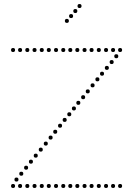

<svg xmlns="http://www.w3.org/2000/svg" viewBox="-20 -940 665 956"><path d="M313 -826Q303 -826 303 -836Q303 -846 313 -846Q323 -846 323 -836Q323 -826 313 -826ZM334 -850Q324 -850 324 -860Q324 -870 334 -870Q344 -870 344 -860Q344 -850 334 -850ZM355 -875Q345 -875 345 -885Q345 -895 355 -895Q365 -895 365 -885Q365 -875 355 -875ZM376 -900Q366 -900 366 -910Q366 -920 376 -920Q386 -920 386 -910Q386 -900 376 -900ZM188 -681Q178 -681 178 -691Q178 -701 188 -701Q198 -701 198 -691Q198 -681 188 -681ZM223 -681Q213 -681 213 -691Q213 -701 223 -701Q233 -701 233 -691Q233 -681 223 -681ZM259 -681Q249 -681 249 -691Q249 -701 259 -701Q269 -701 269 -691Q269 -681 259 -681ZM295 -681Q285 -681 285 -691Q285 -701 295 -701Q305 -701 305 -691Q305 -681 295 -681ZM330 -681Q320 -681 320 -691Q320 -701 330 -701Q340 -701 340 -691Q340 -681 330 -681ZM365 -681Q355 -681 355 -691Q355 -701 365 -701Q375 -701 375 -691Q375 -681 365 -681ZM401 -681Q391 -681 391 -691Q391 -701 401 -701Q411 -701 411 -691Q411 -681 401 -681ZM436 -681Q426 -681 426 -691Q426 -701 436 -701Q446 -701 446 -691Q446 -681 436 -681ZM472 -681Q462 -681 462 -691Q462 -701 472 -701Q482 -701 482 -691Q482 -681 472 -681ZM508 -681Q498 -681 498 -691Q498 -701 508 -701Q518 -701 518 -691Q518 -681 508 -681ZM543 -681Q533 -681 533 -691Q533 -701 543 -701Q553 -701 553 -691Q553 -681 543 -681ZM45 -681Q35 -681 35 -691Q35 -701 45 -701Q55 -701 55 -691Q55 -681 45 -681ZM80 -681Q70 -681 70 -691Q70 -701 80 -701Q90 -701 90 -691Q90 -681 80 -681ZM116 -681Q106 -681 106 -691Q106 -701 116 -701Q126 -701 126 -691Q126 -681 116 -681ZM152 -681Q142 -681 142 -691Q142 -701 152 -701Q162 -701 162 -691Q162 -681 152 -681ZM578 -681Q568 -681 568 -691Q568 -701 578 -701Q588 -701 588 -691Q588 -681 578 -681ZM188 -4Q178 -4 178 -14Q178 -24 188 -24Q198 -24 198 -14Q198 -4 188 -4ZM223 -4Q213 -4 213 -14Q213 -24 223 -24Q233 -24 233 -14Q233 -4 223 -4ZM259 -4Q249 -4 249 -14Q249 -24 259 -24Q269 -24 269 -14Q269 -4 259 -4ZM295 -4Q285 -4 285 -14Q285 -24 295 -24Q305 -24 305 -14Q305 -4 295 -4ZM330 -4Q320 -4 320 -14Q320 -24 330 -24Q340 -24 340 -14Q340 -4 330 -4ZM365 -4Q355 -4 355 -14Q355 -24 365 -24Q375 -24 375 -14Q375 -4 365 -4ZM401 -4Q391 -4 391 -14Q391 -24 401 -24Q411 -24 411 -14Q411 -4 401 -4ZM436 -4Q426 -4 426 -14Q426 -24 436 -24Q446 -24 446 -14Q446 -4 436 -4ZM472 -4Q462 -4 462 -14Q462 -24 472 -24Q482 -24 482 -14Q482 -4 472 -4ZM508 -4Q498 -4 498 -14Q498 -24 508 -24Q518 -24 518 -14Q518 -4 508 -4ZM543 -4Q533 -4 533 -14Q533 -24 543 -24Q553 -24 553 -14Q553 -4 543 -4ZM45 -4Q35 -4 35 -14Q35 -24 45 -24Q55 -24 55 -14Q55 -4 45 -4ZM80 -4Q70 -4 70 -14Q70 -24 80 -24Q90 -24 90 -14Q90 -4 80 -4ZM116 -4Q106 -4 106 -14Q106 -24 116 -24Q126 -24 126 -14Q126 -4 116 -4ZM152 -4Q142 -4 142 -14Q142 -24 152 -24Q162 -24 162 -14Q162 -4 152 -4ZM578 -4Q568 -4 568 -14Q568 -24 578 -24Q588 -24 588 -14Q588 -4 578 -4ZM279 -304Q269 -304 269 -314Q269 -324 279 -324Q289 -324 289 -314Q289 -304 279 -304ZM325 -361Q315 -361 315 -371Q315 -381 325 -381Q335 -381 335 -371Q335 -361 325 -361ZM302 -333Q292 -333 292 -343Q292 -353 302 -353Q312 -353 312 -343Q312 -333 302 -333ZM208 -215Q198 -215 198 -225Q198 -235 208 -235Q218 -235 218 -225Q218 -215 208 -215ZM255 -274Q245 -274 245 -284Q245 -294 255 -294Q265 -294 265 -284Q265 -274 255 -274ZM232 -245Q222 -245 222 -255Q222 -265 232 -265Q242 -265 242 -255Q242 -245 232 -245ZM158 -155Q148 -155 148 -165Q148 -175 158 -175Q168 -175 168 -165Q168 -155 158 -155ZM183 -185Q173 -185 173 -195Q173 -205 183 -205Q193 -205 193 -195Q193 -185 183 -185ZM86 -65Q76 -65 76 -75Q76 -85 86 -85Q96 -85 96 -75Q96 -65 86 -65ZM134 -125Q124 -125 124 -135Q124 -145 134 -145Q144 -145 144 -135Q144 -125 134 -125ZM110 -95Q100 -95 100 -105Q100 -115 110 -115Q120 -115 120 -105Q120 -95 110 -95ZM62 -36Q52 -36 52 -46Q52 -56 62 -56Q72 -56 72 -46Q72 -36 62 -36ZM512 -592Q502 -592 502 -602Q502 -612 512 -612Q522 -612 522 -602Q522 -592 512 -592ZM559 -650Q549 -650 549 -660Q549 -670 559 -670Q569 -670 569 -660Q569 -650 559 -650ZM536 -621Q526 -621 526 -631Q526 -641 536 -641Q546 -641 546 -631Q546 -621 536 -621ZM465 -535Q455 -535 455 -545Q455 -555 465 -555Q475 -555 475 -545Q475 -535 465 -535ZM488 -563Q478 -563 478 -573Q478 -583 488 -583Q498 -583 498 -573Q498 -563 488 -563ZM394 -446Q384 -446 384 -456Q384 -466 394 -466Q404 -466 404 -456Q404 -446 394 -446ZM441 -505Q431 -505 431 -515Q431 -525 441 -525Q451 -525 451 -515Q451 -505 441 -505ZM417 -475Q407 -475 407 -485Q407 -495 417 -495Q427 -495 427 -485Q427 -475 417 -475ZM348 -390Q338 -390 338 -400Q338 -410 348 -410Q358 -410 358 -400Q358 -390 348 -390ZM370 -418Q360 -418 360 -428Q360 -438 370 -438Q380 -438 380 -428Q380 -418 370 -418Z"/></svg>

Font: Raleway Dots
Style: Regular
Weight: 400
Designer: Matt McInerney, Pablo Impallari, Rodrigo Fuenzalida, Brenda Gallo
Foundry: Matt McInerney, Pablo Impallari, Rodrigo Fuenzalida, Brenda Gallo
Version: Version 1.000